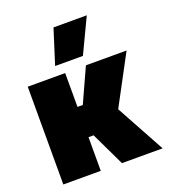

<svg xmlns="http://www.w3.org/2000/svg" viewBox="-136 -852 853 954"><g transform="rotate(-20 290.0 -375.0)"><path d="M35 0H233V-178H260L345 0H560L419 -258L558 -518H343L261 -338H233V-517H35ZM198 -567H345L432 -750H256Z"/></g></svg>

Font: Finlandica Black
Style: Regular
Weight: 900
Designer: Niklas Ekholm, Juho Hiilivirta, Jaakko Suomalainen
Foundry: Helsinki Type Studio
Version: Version 2.000;Glyphs 3.2 (3202)